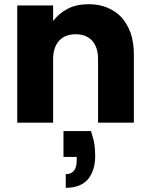

<svg xmlns="http://www.w3.org/2000/svg" viewBox="-20 -584 714 914"><path d="M413.1 40Q425.8 79.1 429.2 102.1Q433.1 127.4 433.1 158.2Q433.1 227.5 398.9 269Q363.8 310.1 293 310.1V245.1Q345.2 245.1 345.2 179.2V163.1H282.2V40ZM62 0V-558.1H232.9V-483.9Q259.8 -520 301.8 -542Q343.8 -564 401.9 -564Q451.7 -564 490.2 -547.9Q530.3 -531.2 558.1 -502Q584 -473.6 602.1 -426.8Q617.2 -380.4 617.2 -326.2V0H446.8V-303.2Q446.8 -359.4 418 -391.1Q389.6 -420.9 339.8 -420.9Q290.5 -420.9 262.2 -391.1Q232.9 -358.9 232.9 -303.2V0Z"/></svg>

Font: PoppinsZ
Style: Bold
Weight: 700
Designer: Ninad Kale (Devanagari), Jonny Pinhorn (Latin)
Foundry: Indian Type Foundry
Version: Version 3.002;FEAKit 1.0